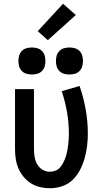

<svg xmlns="http://www.w3.org/2000/svg" viewBox="-20 -995 540 1023"><path d="M246 8Q220 8 194 2Q168 -4 145.5 -18Q123 -32 106 -52.5Q89 -73 78.5 -97Q68 -121 64 -147.5Q60 -174 60 -200V-520H161V-200Q161 -179 164.5 -158.5Q168 -138 178 -120Q188 -102 206.5 -91Q225 -80 245 -80Q261 -80 276 -86Q291 -92 301 -104Q311 -116 318 -130Q325 -144 330 -159Q335 -174 338 -189.5Q341 -205 343 -220.5Q345 -236 346 -252Q347 -268 347 -283Q347 -341 337 -398Q327 -455 309 -509L404 -537Q425 -476 436.5 -412Q448 -348 448 -284Q448 -250 444 -217Q440 -184 431 -152Q422 -120 406.5 -90Q391 -60 367.5 -37Q344 -14 311.5 -3Q279 8 246 8ZM350 -598Q335 -598 321 -602Q307 -606 296.5 -616.5Q286 -627 282 -641Q278 -655 278 -670Q278 -685 282 -699Q286 -713 296.5 -723.5Q307 -734 321 -738Q335 -742 350 -742Q365 -742 379 -738Q393 -734 403.5 -723.5Q414 -713 418 -699Q422 -685 422 -670Q422 -655 418 -641Q414 -627 403.5 -616.5Q393 -606 379 -602Q365 -598 350 -598ZM150 -598Q135 -598 121 -602Q107 -606 96.5 -616.5Q86 -627 82 -641Q78 -655 78 -670Q78 -685 82 -699Q86 -713 96.5 -723.5Q107 -734 121 -738Q135 -742 150 -742Q165 -742 179 -738Q193 -734 203.5 -723.5Q214 -713 218 -699Q222 -685 222 -670Q222 -655 218 -641Q214 -627 203.5 -616.5Q193 -606 179 -602Q165 -598 150 -598ZM235 -781 181 -829 316 -975 384 -915Z"/></svg>

Font: Zed Sans Semibold
Style: Regular
Weight: 600
Designer: Belleve Invis
Foundry: Belleve Invis
Version: Version 1.0.0; ttfautohint (v1.8.4)